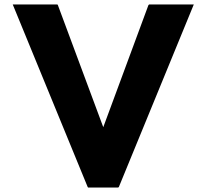

<svg xmlns="http://www.w3.org/2000/svg" viewBox="-20 -832 927 859"><path d="M509 7 512 4 847 -812H647L644 -809L442 -263L239 -809L237 -812H37L372 4L374 7Z"/></svg>

Font: Hussar Woodtype
Style: SeBd
Weight: 900
Foundry: Cannot Into Space Fonts
Version: Version 1.07